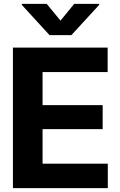

<svg xmlns="http://www.w3.org/2000/svg" viewBox="-20 -974 619 994"><path d="M46.9 0V-727.5H537.3V-600.8H200.4V-429.7H511.5V-305.3H200.4V-126.8H538.1V0ZM221.9 -953.9 293.2 -867.2 364.1 -953.9H493.4V-948.6L349.4 -792H236.5L93 -948.6V-953.9Z"/></svg>

Font: Inter Tight
Style: Regular
Weight: 400
Designer: Rasmus Andersson
Foundry: rsms
Version: Version 3.002